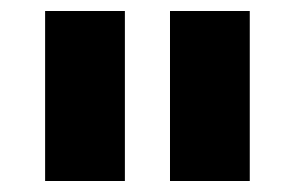

<svg xmlns="http://www.w3.org/2000/svg" viewBox="-20 -750 535 349"><path d="M62 -730H207V-421H62ZM289 -730H434V-421H289Z"/></svg>

Font: Sora-SIA
Style: Bold
Weight: 700
Designer: Jonathan Barnbrook, Julián Moncada
Foundry: Barnbrook Fonts
Version: Version 2.000